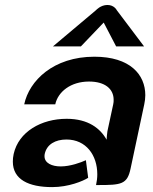

<svg xmlns="http://www.w3.org/2000/svg" viewBox="-20 -745 615 773"><path d="M397.5 -654.2 447.5 -558.3H560L450 -704.2C450 -704.2 440 -725 412.5 -725C385 -725 366.7 -704.2 366.7 -704.2L193.3 -558.3H305.8ZM409.2 -182.5C384.2 -227.5 335.8 -266.7 248.3 -266.7C146.7 -266.7 55 -215 35 -125C32.5 -114.2 31.7 -103.3 31.7 -94.2C31.7 -22.5 95 8.3 190 8.3C255.8 8.3 314.2 -15.8 335 -29.2L325.8 -100C305.8 -90.8 263.3 -75 224.2 -75C189.2 -75 159.2 -88.3 159.2 -115.8C159.2 -118.3 159.2 -121.7 160 -125C168.3 -164.2 203.3 -183.3 247.5 -183.3C326.7 -183.3 371.7 -120 371.7 -43.3C371.7 -29.2 370 -15 366.7 0H375C468.3 0 492.5 -2.5 505.8 -66.7L560.8 -325C563.3 -337.5 565 -349.2 565 -361.7C565 -444.2 504.2 -516.7 360 -516.7C195 -516.7 97.5 -420 77.5 -325H202.5C213.3 -375 264.2 -416.7 338.3 -416.7C403.3 -416.7 437.5 -386.7 437.5 -343.3C437.5 -337.5 437.5 -331.7 435.8 -325L412.5 -216.7C410.8 -206.7 410 -194.2 409.2 -182.5Z"/></svg>

Font: BoonHome
Style: Bold Oblique
Weight: 700
Italic angle: -12°
Designer: Sungsit Sawaiwan
Foundry: Sungsit Sawaiwan
Version: Version 0.2